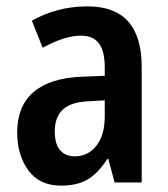

<svg xmlns="http://www.w3.org/2000/svg" viewBox="-20 -573 527 603"><path d="M255 -553Q425 -553 425 -363V0H340L320 -74H317Q290 -31 257 -10.5Q224 10 172 10Q104 10 69 -38Q34 -86 34 -157Q34 -240 85.5 -284Q137 -328 236 -332L309 -335V-361Q309 -413 290.5 -437Q272 -461 235 -461Q207 -461 177 -451Q147 -441 114 -423L80 -508Q117 -529 161 -541Q205 -553 255 -553ZM260 -255Q203 -253 177.5 -229Q152 -205 152 -161Q152 -120 169 -101Q186 -82 215 -82Q256 -82 282.5 -115Q309 -148 309 -208V-258Z"/></svg>

Font: Noto Sans Myanmar UI Condensed SemiBold
Style: Regular
Weight: 600
Width: 3
Designer: Monotype Design Team
Foundry: Monotype Imaging Inc.
Version: Version 2.103; ttfautohint (v1.8.4.7-5d5b)